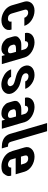

<svg xmlns="http://www.w3.org/2000/svg" viewBox="935 -1745 714 2830"><g transform="rotate(90 1292.0 -330.0)"><path d="M152.4 -90C109.2 -90 86.2 -111.1 76 -146L21.7 -332C17.4 -346.7 17.2 -357.8 21.2 -365.5C27.8 -378 37.3 -388 64 -388C99.4 -388 130.2 -362.5 139.2 -332H257.9C232.8 -418 132.7 -482 34.1 -482C-74.7 -482 -118.6 -401.2 -98.3 -332L-44 -146C-39.1 -129.3 -31.6 -113 -21.5 -97C17.1 -35.9 99 6 175.5 6C224.6 6 263 -8 290.7 -36C320.2 -65.9 325.8 -99.8 313.2 -143H194.4C201.8 -117.8 191.4 -90 152.4 -90Z M688 -48 702.1 0H822.1L722.4 -341C698.6 -422.2 593.5 -482 501.2 -482C393.8 -482 344.8 -409.5 364.9 -341H483.6C481 -364.3 494.8 -388 533.6 -388C549.5 -388 563.3 -383.3 575.2 -374C599.4 -355 600.5 -347.5 606.2 -328L618.2 -287H538.2C513.2 -287 492.6 -283.8 476.6 -277.5C460.5 -271.2 444 -259.3 426.9 -242C409.9 -224.7 406.6 -198.3 416.9 -163L432.7 -109C438.2 -90.3 442.5 -70.7 463.7 -50C497.9 -12.7 541.3 6 593.8 6C650.5 6 675.8 -21.2 688 -48ZM596 -209H641L654.4 -163C664.2 -129.4 673.7 -90 619.5 -90C586.3 -90 551.9 -111.9 543.6 -140L536.6 -164C527.6 -194.9 548.3 -209 596 -209Z M1092.6 -84C1057.7 -84 1019.7 -106.5 1010.8 -137H899.6C907.6 -109.7 922.9 -85.2 945.4 -63.5C987.1 -23.5 1060.6 7 1122.9 7C1171.3 7 1208.5 -7.5 1234.6 -36.5C1260.7 -65.5 1268.1 -99.3 1256.8 -138C1246.8 -172.1 1219.8 -205.7 1185.2 -231C1149.2 -257.3 1126.5 -264.3 1079.9 -277L1038.2 -287C1001.7 -295.8 968.3 -308 958.4 -342C951.4 -366.1 963.8 -393 1001 -393C1035.3 -393 1067.6 -374.7 1076.3 -345H1186.3C1175.9 -380.3 1150.8 -412 1111 -440C1071.1 -468 1028.3 -482 982.5 -482C873.2 -482 825.8 -410.8 846.2 -341C856.3 -306.3 873.6 -279.8 898.2 -261.5C946.8 -225.1 973.5 -217.7 1031.8 -202L1057.6 -195C1083.7 -188.3 1103.6 -180.8 1117.3 -172.5C1131 -164.2 1140.4 -151.3 1145.4 -134C1153.1 -108 1133.1 -84 1092.6 -84Z M1641 -48 1655.1 0H1775.1L1675.4 -341C1651.6 -422.2 1546.5 -482 1454.2 -482C1346.8 -482 1297.8 -409.5 1317.9 -341H1436.6C1434 -364.3 1447.8 -388 1486.6 -388C1502.5 -388 1516.3 -383.3 1528.2 -374C1552.4 -355 1553.5 -347.5 1559.2 -328L1571.2 -287H1491.2C1466.2 -287 1445.6 -283.8 1429.6 -277.5C1413.5 -271.2 1397 -259.3 1379.9 -242C1362.9 -224.7 1359.6 -198.3 1369.9 -163L1385.7 -109C1391.2 -90.3 1395.5 -70.7 1416.7 -50C1450.9 -12.7 1494.3 6 1546.8 6C1603.5 6 1628.8 -21.2 1641 -48ZM1549 -209H1594L1607.4 -163C1617.2 -129.4 1626.7 -90 1572.5 -90C1539.3 -90 1504.9 -111.9 1496.6 -140L1489.6 -164C1480.6 -194.9 1501.3 -209 1549 -209Z M1810.8 -667H1690.8L1851.3 -118C1856.8 -99.3 1865.9 -81.8 1878.6 -65.5C1914.8 -18.8 1976.1 0 2038.3 0H2064.6L2038 -91H2029.2C1988.3 -91 1974.9 -105.7 1965.8 -137Z M2297.9 -91C2273.4 -91 2235.5 -111.7 2229.3 -133L2208.6 -204H2446.1L2407.5 -336C2382.8 -420.6 2284.3 -482 2187.3 -482C2138.1 -482 2100.1 -467.5 2073.1 -438.5C2046.2 -409.5 2038.5 -375.3 2050 -336L2102.9 -155C2107 -141 2112.6 -126.8 2119.7 -112.5C2155.2 -41 2244.2 6 2328.7 6C2382 6 2418 -5.2 2436.4 -27.5C2454.9 -49.8 2465.9 -68.3 2469.6 -83C2473.2 -97.7 2472.9 -112.3 2468.6 -127L2465.4 -138H2346.6C2349.3 -114.3 2337.7 -91 2297.9 -91ZM2213.5 -388C2256 -388 2279.7 -362.8 2289.5 -329L2303.3 -282H2185.8L2172 -329C2162.3 -362.2 2168.9 -388 2213.5 -388Z"/></g></svg>

Font: Din Kursivschrift
Style: BreitLeft
Weight: 400
Version: Version 1.089